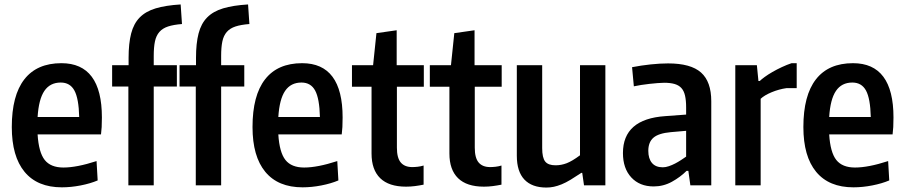

<svg xmlns="http://www.w3.org/2000/svg" viewBox="-20 -833 4068 863"><path d="M258 9Q148 9 90.5 -60.5Q33 -130 33 -262Q33 -404 89.5 -476.5Q146 -549 256 -549Q438 -549 438 -305Q438 -278 437 -262Q436 -246 434 -229H149Q154 -148 181 -114Q208 -80 265 -80Q325 -80 414 -109L419 -22Q386 -8 342.5 0.5Q299 9 258 9ZM253 -462Q205 -462 179.5 -424.5Q154 -387 149 -307H336Q334 -390 314.5 -426Q295 -462 253 -462Z M557 -444H484V-540H558V-573Q558 -638 569.5 -682.5Q581 -727 608 -754.5Q635 -782 680 -795.5Q725 -809 792 -813L798 -725Q760 -722 735.5 -714Q711 -706 696.5 -689.5Q682 -673 676.5 -647Q671 -621 671 -582V-540H775V-444H671V0H557ZM860 -444H787V-540H861V-573Q861 -638 872.5 -682.5Q884 -727 911 -754.5Q938 -782 983 -795.5Q1028 -809 1095 -813L1101 -725Q1063 -722 1038.5 -714Q1014 -706 999.5 -689.5Q985 -673 979.5 -647Q974 -621 974 -582V-540H1078V-444H974V0H860Z M1340 9Q1230 9 1172.5 -60.5Q1115 -130 1115 -262Q1115 -404 1171.5 -476.5Q1228 -549 1338 -549Q1520 -549 1520 -305Q1520 -278 1519 -262Q1518 -246 1516 -229H1231Q1236 -148 1263 -114Q1290 -80 1347 -80Q1407 -80 1496 -109L1501 -22Q1468 -8 1424.5 0.5Q1381 9 1340 9ZM1335 -462Q1287 -462 1261.5 -424.5Q1236 -387 1231 -307H1418Q1416 -390 1396.5 -426Q1377 -462 1335 -462Z M1805 6Q1728 6 1689 -32Q1650 -70 1650 -143V-443H1562V-540H1657L1672 -684L1763 -697V-540H1885V-443H1764V-169Q1764 -123 1781.5 -102.5Q1799 -82 1833 -82Q1844 -82 1857.5 -83.5Q1871 -85 1884 -89V-3Q1864 1 1844.5 3.5Q1825 6 1805 6Z M2155 6Q2078 6 2039 -32Q2000 -70 2000 -143V-443H1912V-540H2007L2022 -684L2113 -697V-540H2235V-443H2114V-169Q2114 -123 2131.5 -102.5Q2149 -82 2183 -82Q2194 -82 2207.5 -83.5Q2221 -85 2234 -89V-3Q2214 1 2194.5 3.5Q2175 6 2155 6Z M2436 10Q2371 10 2337 -26Q2303 -62 2303 -133V-540H2417V-167Q2417 -124 2430.5 -107Q2444 -90 2477 -90Q2503 -90 2527.5 -99.5Q2552 -109 2587 -135V-540H2701V0H2605L2597 -56H2593Q2566 -38 2544.5 -25Q2523 -12 2504.5 -4.5Q2486 3 2469.5 6.5Q2453 10 2436 10Z M2918 5Q2855 5 2817.5 -35.5Q2780 -76 2780 -145Q2780 -298 2970 -311L3064 -318V-350Q3064 -382 3059 -403.5Q3054 -425 3042.5 -437.5Q3031 -450 3012 -455.5Q2993 -461 2965 -461Q2953 -461 2935.5 -459.5Q2918 -458 2899 -456Q2880 -454 2861.5 -451Q2843 -448 2829 -445L2821 -531Q2862 -539 2904.5 -543.5Q2947 -548 2983 -548Q3085 -548 3131 -507Q3177 -466 3177 -378V0H3083L3074 -65H3066Q3038 -37 3000 -16Q2962 5 2918 5ZM2959 -81Q2972 -81 2986.5 -86Q3001 -91 3014.5 -98Q3028 -105 3041 -113.5Q3054 -122 3064 -129V-245L2995 -239Q2940 -234 2917 -214Q2894 -194 2894 -155Q2894 -120 2910.5 -100.5Q2927 -81 2959 -81Z M3285 -540H3382L3389 -469H3395Q3402 -476 3417 -487Q3432 -498 3452 -509.5Q3472 -521 3494.5 -531.5Q3517 -542 3538 -549H3561V-437H3516Q3481 -432 3448.5 -418.5Q3416 -405 3399 -389V0H3285Z M3816 9Q3706 9 3648.5 -60.5Q3591 -130 3591 -262Q3591 -404 3647.5 -476.5Q3704 -549 3814 -549Q3996 -549 3996 -305Q3996 -278 3995 -262Q3994 -246 3992 -229H3707Q3712 -148 3739 -114Q3766 -80 3823 -80Q3883 -80 3972 -109L3977 -22Q3944 -8 3900.5 0.5Q3857 9 3816 9ZM3811 -462Q3763 -462 3737.5 -424.5Q3712 -387 3707 -307H3894Q3892 -390 3872.5 -426Q3853 -462 3811 -462Z"/></svg>

Font: Encode Sans Compressed
Style: SemiBold
Weight: 600
Designer: Pablo Impallari, Andres Torresi
Foundry: Pablo Impallari, Andres Torresi
Version: Version 1.000; ttfautohint (v1.00) -l 8 -r 50 -G 200 -x 14 -